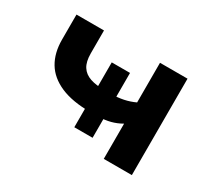

<svg xmlns="http://www.w3.org/2000/svg" viewBox="-102 -682 955 864"><g transform="rotate(30 375.0 -250.5)"><path d="M508 0V-183Q482 -168 453.5 -160.5Q425 -153 386 -152L417 -177V-57H322V-177L352 -152Q257 -152 196 -178.5Q135 -205 106 -253.5Q77 -302 77 -371V-501H220V-382Q220 -339 235.5 -314.5Q251 -290 282 -279.5Q313 -269 359 -270L322 -256V-394H417V-256L388 -269Q425 -270 454 -276Q483 -282 511 -295V-501H654V0Z"/></g></svg>

Font: Nunito Sans 7pt SemiExpanded
Style: Bold
Weight: 700
Width: 6
Designer: Vernon Adams
Foundry: Vernon Adams
Version: Version 3.101;gftools[0.9.27]